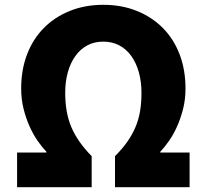

<svg xmlns="http://www.w3.org/2000/svg" viewBox="-20 -778 859 798"><path d="M51 0V-144H173V-147Q155 -166 136.5 -192.5Q118 -219 103 -252.5Q88 -286 78 -325.5Q68 -365 68 -410Q68 -488 92.5 -552Q117 -616 162 -661.5Q207 -707 270 -732.5Q333 -758 409 -758Q486 -758 549 -732.5Q612 -707 657 -661.5Q702 -616 726.5 -552Q751 -488 751 -410Q751 -365 741 -325.5Q731 -286 716 -252.5Q701 -219 682.5 -192.5Q664 -166 646 -147V-144H768V0H458V-129Q488 -159 508.5 -188Q529 -217 542.5 -248.5Q556 -280 562 -315Q568 -350 568 -392Q568 -439 557 -478Q546 -517 525.5 -545.5Q505 -574 475.5 -589.5Q446 -605 409 -605Q372 -605 343 -589.5Q314 -574 293.5 -545.5Q273 -517 262 -478Q251 -439 251 -392Q251 -309 277 -248.5Q303 -188 361 -129V0Z"/></svg>

Font: Kinto Sans Black
Style: Regular
Weight: 900
Designer: Authors: Ryoko NISHIZUKA  (kana & ideographs); Paul D. Hunt (Latin, Greek & Cyrillic); Wenlong ZHANG  (bopomofo); Sandol
Foundry: Adobe Systems Incorporated, ookami Inc.
Version: Version 0.001